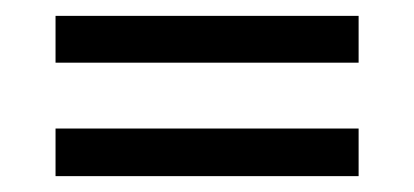

<svg xmlns="http://www.w3.org/2000/svg" viewBox="-20 -390 522 242"><path d="M50 -311H432V-370H50ZM50 -168H432V-228H50Z"/></svg>

Font: Kanit Light
Style: Regular
Weight: 300
Designer: Katatrad Team
Foundry: CadsonDemak
Version: Version 1.000;PS 001.000;hotconv 1.0.88;makeotf.lib2.5.64775